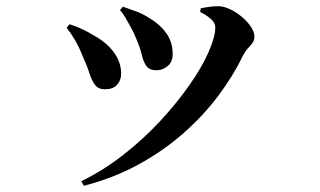

<svg xmlns="http://www.w3.org/2000/svg" viewBox="-20 -550 1040 624"><path d="M369.8 -516.8 379.2 -528.2Q402.6 -520.3 422.5 -513Q442.5 -505.7 462.6 -493Q498.4 -472.3 519.8 -443Q541.3 -413.7 541.3 -374.2Q541.3 -348.8 524.8 -335.2Q508.4 -321.6 488.6 -321.6Q465.6 -321.6 455.9 -335.1Q446.1 -348.6 440.7 -372.1Q435.3 -395.6 422.5 -424.9Q417 -439.4 407.5 -457.1Q398.1 -474.8 388.3 -491.5Q378.6 -508.1 369.8 -516.8ZM252.6 53.8 244 39.2Q317.2 3.2 382.7 -48.3Q448.2 -99.8 502.6 -158.8Q556.9 -217.7 596.8 -275.1Q636.8 -332.5 658.2 -381.5Q679.7 -430.5 679.7 -461.2Q679.7 -475.1 666.4 -487.4Q653.1 -499.7 630.6 -511L632.2 -522.8Q643.6 -525.5 659.8 -527.7Q675.9 -529.9 688.6 -529.8Q707.9 -529.7 728.6 -519.7Q749.4 -509.6 767.3 -494.1Q785.3 -478.7 796.2 -461.9Q807 -445.1 807 -430Q807 -415.4 792.7 -400.7Q778.4 -386.1 769.6 -369.1Q737.8 -303 689.1 -238.3Q640.4 -173.5 575.3 -116.3Q510.3 -59.1 429.4 -15Q348.6 29 252.6 53.8ZM196.5 -459.9 206.1 -471.2Q228.7 -464.3 249.5 -454.1Q270.3 -444 283.3 -435.8Q326.1 -412.5 349.9 -380.2Q373.7 -348 373.7 -310.7Q373.7 -288.9 360.5 -274.4Q347.4 -259.8 321.1 -259.8Q299.3 -259.8 288.5 -274.5Q277.7 -289.1 270.4 -312.8Q263 -336.4 250.2 -363.9Q237.7 -395.6 224.2 -418.9Q210.7 -442.2 196.5 -459.9Z"/></svg>

Font: Noto Serif TC
Style: Regular
Weight: 200
Designer: Ryoko NISHIZUKA 西塚涼子 (kana & ideographs); Frank Grießhammer (Latin, Greek & Cyrillic); Wenlong ZHANG 张文龙 (bopomofo); San
Foundry: Adobe
Version: Version 2.001;hotconv 1.1.0;makeotfexe 2.6.0